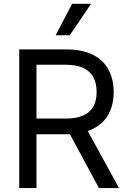

<svg xmlns="http://www.w3.org/2000/svg" viewBox="-20 -959 648 979"><path d="M78.1 -707H318.4Q399.4 -707 453.6 -679.7Q507.8 -652.3 533.7 -603Q559.6 -553.7 559.6 -489.3Q559.6 -425.8 533.7 -377.4Q507.8 -329.1 453.6 -301.8Q399.4 -274.4 319.3 -274.4H126V-354.5H315.4Q371.1 -354.5 405.8 -370.6Q440.4 -386.7 456.5 -416.5Q472.7 -446.3 472.7 -489.3Q472.7 -533.2 456.5 -564.5Q440.4 -595.7 405.3 -612.3Q370.1 -628.9 314.5 -628.9H166V0H78.1ZM586.9 0H484.4L313.5 -317.4H413.1ZM347.7 -939.5H444.3L335.9 -779.3H263.7Z"/></svg>

Font: Pretendard Std Variable
Style: Regular
Weight: 400
Designer: Base glyphs from Inter by Rasmus Andersson; Hangeul glyphs from Noto Sans CJK(Source Han Sans) by Jang Soo-young and Kan
Foundry: Kil Hyung-jin
Version: Version 1.309;Glyphs 3.2 (3225)